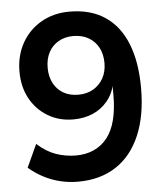

<svg xmlns="http://www.w3.org/2000/svg" viewBox="-52 -761 704 818"><g transform="rotate(-5 300.0 -352.5)"><path d="M249 10Q210 10 173 1Q136 -8 102.5 -25.5Q69 -43 40 -68L85 -166Q123 -131 164.5 -116.5Q206 -102 250 -102Q293 -102 327 -117.5Q361 -133 384.5 -163Q408 -193 419.5 -238.5Q431 -284 431 -343V-395H434Q425 -351 399 -319.5Q373 -288 335.5 -272Q298 -256 252 -256Q192 -256 144 -284.5Q96 -313 68.5 -363Q41 -413 41 -479Q41 -547 71 -600.5Q101 -654 154 -684.5Q207 -715 275 -715Q365 -715 426.5 -674Q488 -633 519.5 -554.5Q551 -476 551 -364Q551 -246 515 -162Q479 -78 411.5 -34Q344 10 249 10ZM283 -359Q319 -359 346.5 -375Q374 -391 389.5 -419Q405 -447 405 -484Q405 -522 390 -550Q375 -578 347.5 -594Q320 -610 282 -610Q246 -610 218.5 -594Q191 -578 176.5 -550Q162 -522 162 -484Q162 -447 177 -418.5Q192 -390 219 -374.5Q246 -359 283 -359Z"/></g></svg>

Font: Nunito Sans 9pt
Style: Bold
Weight: 700
Version: Version 3.101;gftools[0.9.27]